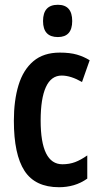

<svg xmlns="http://www.w3.org/2000/svg" viewBox="-20 -773 418 803"><path d="M227 10Q127 10 82.5 -58.5Q38 -127 38 -268Q38 -353 57.5 -417Q77 -481 119.5 -517Q162 -553 230 -553Q273 -553 302 -544.5Q331 -536 355 -521L323 -430Q276 -457 238 -457Q194 -457 172 -409Q150 -361 150 -269Q150 -86 241 -86Q270 -86 294 -95Q318 -104 345 -123V-26Q318 -7 288.5 1.5Q259 10 227 10ZM222 -753Q282 -753 282 -685Q282 -618 222 -618Q160 -618 160 -685Q160 -753 222 -753Z"/></svg>

Font: Noto Sans Tamil ExtraCondensed SemiBold
Style: Regular
Weight: 600
Width: 2
Designer: Jelle Bosma - Monotype Design Team
Foundry: Monotype Imaging Inc.
Version: Version 2.004; ttfautohint (v1.8.4.7-5d5b)